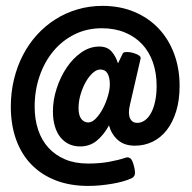

<svg xmlns="http://www.w3.org/2000/svg" viewBox="-20 -546 640 641"><path d="M343.8 -127.4Q326.7 -95.7 303.2 -76.4Q279.8 -57.1 247.6 -57.1Q227.5 -57.1 210.9 -64.7Q194.3 -72.3 182.1 -87.2Q169.9 -102.1 163.3 -124Q156.7 -146 156.7 -174.3Q156.7 -212.4 169.2 -250.7Q181.6 -289.1 202.6 -320.3Q223.6 -351.6 251.7 -371.1Q279.8 -390.6 311.5 -390.6Q337.4 -390.6 351.8 -374.8Q366.2 -358.9 374 -334.5L390.1 -368.2Q392.6 -372.1 402.6 -372.3Q412.6 -372.6 423.8 -369.6Q435.5 -366.2 443.4 -361.3Q451.2 -356.4 449.2 -349.6L414.1 -197.3Q410.2 -181.6 410.4 -169.9Q410.6 -158.2 414.3 -150.6Q418 -143.1 424.1 -139.4Q430.2 -135.7 438 -135.7Q451.7 -135.7 463.6 -144.3Q475.6 -152.8 484.4 -168.9Q493.2 -185.1 498 -208Q502.9 -231 502.9 -259.3Q502.9 -302.2 490.5 -337.9Q478 -373.5 454.3 -398.7Q430.7 -423.8 396.7 -437.7Q362.8 -451.7 319.8 -451.7Q270 -451.7 228.8 -431.2Q187.5 -410.6 158 -375Q128.4 -339.4 112.1 -291.7Q95.7 -244.1 95.7 -189.9Q95.7 -147.5 107.4 -112.5Q119.1 -77.6 141.8 -52.7Q164.6 -27.8 197.5 -13.9Q230.5 0 273.4 0Q312.5 0 343.5 -5.6Q374.5 -11.2 399.4 -19.5Q407.7 -22.5 414.8 -17.6Q421.9 -12.7 427.2 8.3Q432.6 29.8 429.7 37.8Q426.8 45.9 418.9 49.3Q406.2 55.2 389.6 59.8Q373 64.5 354 67.6Q335 70.8 314.7 72.8Q294.4 74.7 274.4 74.7Q213.9 74.7 166 56.2Q118.2 37.6 84.7 3.2Q51.3 -31.2 33.7 -80.3Q16.1 -129.4 16.1 -189.9Q16.1 -237.3 26.6 -280.8Q37.1 -324.2 56.4 -361.6Q75.7 -398.9 103 -429.2Q130.4 -459.5 164.6 -481.2Q198.7 -502.9 238.5 -514.6Q278.3 -526.4 322.3 -526.4Q380.9 -526.4 428.5 -506.3Q476.1 -486.3 509.5 -450.9Q543 -415.5 561.3 -366.5Q579.6 -317.4 579.6 -259.3Q579.6 -211.4 568.1 -174.3Q556.6 -137.2 536.6 -111.6Q516.6 -85.9 489.3 -72.8Q461.9 -59.6 430.2 -59.6Q395 -59.6 373.5 -78.6Q352.1 -97.7 343.8 -127.4ZM242.2 -185.1Q242.2 -161.1 251.2 -149.2Q260.3 -137.2 274.4 -137.2Q287.6 -137.2 300.5 -150.9Q313.5 -164.6 323.7 -184.1Q334 -203.6 340.3 -225.6Q346.7 -247.6 346.7 -264.2Q346.7 -287.1 339.1 -300.5Q331.5 -314 314.5 -314Q302.7 -314 290 -302.7Q277.3 -291.5 266.8 -273.2Q256.3 -254.9 249.3 -231.7Q242.2 -208.5 242.2 -185.1Z"/></svg>

Font: Courier Prime
Style: Bold
Weight: 700
Monospace: yes
Designer: Alan Dague-Greene
Foundry: Quote-Unquote Apps
Version: Version 1.202